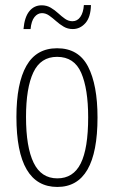

<svg xmlns="http://www.w3.org/2000/svg" viewBox="-20 -730 452 760"><path d="M366 -265Q366 10 207 10Q45 10 45 -267Q45 -400 84.5 -469.5Q124 -539 206 -539Q291 -539 328.5 -466.5Q366 -394 366 -265ZM83 -267Q83 -148 113 -86Q143 -24 207 -24Q270 -24 299.5 -83Q329 -142 329 -266Q329 -378 301.5 -441.5Q274 -505 206 -505Q141 -505 112 -443.5Q83 -382 83 -267ZM73 -615Q77 -662 96 -685.5Q115 -709 145 -709Q165 -709 181 -699.5Q197 -690 210.5 -677.5Q224 -665 237.5 -655.5Q251 -646 267 -646Q286 -646 298 -663Q310 -680 312 -710H340Q339 -662 318 -638.5Q297 -615 268 -615Q248 -615 232 -624.5Q216 -634 202 -646.5Q188 -659 174.5 -668.5Q161 -678 146 -678Q129 -678 116.5 -662.5Q104 -647 101 -615Z"/></svg>

Font: Noto Sans Malayalam ExtraCondensed ExtraLight
Style: Regular
Weight: 200
Width: 2
Designer: Jelle Bosma - Monotype Design Team
Foundry: Monotype Imaging Inc.
Version: Version 2.104; ttfautohint (v1.8.4.7-5d5b)